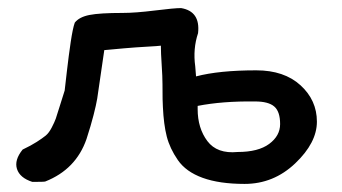

<svg xmlns="http://www.w3.org/2000/svg" viewBox="-20 -444 846 475"><path d="M585 11Q523 11 481.5 -4Q440 -19 420 -48Q400 -77 392.5 -106.5Q385 -136 383 -179Q382 -191 382 -235Q382 -254 380 -283.5Q378 -313 378 -331Q371 -330 343.5 -328.5Q316 -327 287.5 -324.5Q259 -322 238 -320Q233 -288 228 -251.5Q223 -215 220.5 -200Q218 -185 211.5 -159.5Q205 -134 194 -100Q168 -25 92 5Q90 6 60 6Q29 -4 22 -26Q15 -48 36 -74Q57 -84 71 -93Q85 -102 93 -108.5Q101 -115 108 -128.5Q115 -142 118 -150.5Q121 -159 128 -182Q135 -205 140 -220Q141 -229 145.5 -268Q150 -307 155 -340.5Q160 -374 165 -388Q176 -402 201.5 -407Q227 -412 283 -412Q315 -412 363 -418Q411 -424 428 -424Q476 -416 470 -362Q457 -323 463 -280L465 -255Q522 -270 614 -270Q683 -270 723.5 -233Q764 -196 764 -143Q764 -91 710.5 -40Q657 11 585 11ZM469 -174Q469 -127 493 -95Q517 -63 568 -68Q619 -68 646 -88Q673 -108 673 -137Q673 -168 658.5 -180.5Q644 -193 611 -193Q530 -194 469 -182Z"/></svg>

Font: Excalifont
Style: Regular
Weight: 400
Designer: Your Own Font Foundry (Virgil); Ján Filípek / DizajnDesign (Excalifont, modifications)
Foundry: Your Own Font Foundry (Virgil); Ján Filípek / DizajnDesign (Excalifont, modifications)
Version: Version 1.000;Glyphs 3.2 (3227)